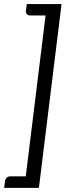

<svg xmlns="http://www.w3.org/2000/svg" viewBox="-28 -786 324 950"><path d="M104.5 -766H276.5L164.5 143.5H-7.5L-3 110Q-2 100 5.2 93.2Q12.5 86.5 23.5 86.5H99.5L197.5 -709.5H121.5Q111.5 -709.5 105.8 -715.2Q100 -721 100 -729.5L103 -753.5Z"/></svg>

Font: LatoHex
Style: Italic
Weight: 400
Italic angle: -7°
Designer: Lukasz Dziedzic
Foundry: tyPoland Lukasz Dziedzic
Version: Version 1.104; Western+Polish opensource